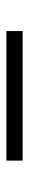

<svg xmlns="http://www.w3.org/2000/svg" viewBox="241 -978 92 615"><g transform="rotate(90 287.5 -671.0)"><path d="M80 -645V-697H495V-645Z"/></g></svg>

Font: CMU Serif
Style: Bold
Weight: 700
Version: Version 0.7.0